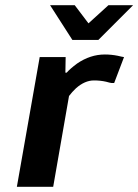

<svg xmlns="http://www.w3.org/2000/svg" viewBox="-20 -720 533 740"><path d="M133 -500H233L232 -440H237Q250 -455 277 -475Q328 -510 384 -510Q409 -510 434 -505Q450 -501 458 -500L420 -400H410Q403 -401 389 -405Q367 -410 342 -410Q307 -410 273 -380Q258 -366 246 -350L185 0H45ZM259 -566 173 -700H268L321 -630L398 -700H493L359 -566Z"/></svg>

Font: Scada
Style: Bold Italic
Weight: 700
Italic angle: -10°
Version: Version 4.000